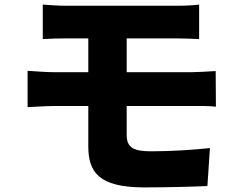

<svg xmlns="http://www.w3.org/2000/svg" viewBox="-20 -769 1040 835"><path d="M166 -749V-599C197 -601 230 -602 267 -602H364V-455H218C185 -455 129 -459 100 -461V-303C132 -305 188 -308 218 -308H364V-134C364 -22 407 46 608 46C701 46 824 43 882 40L893 -125C816 -117 724 -111 638 -111C564 -111 531 -125 531 -182V-308H817C839 -308 889 -309 919 -305L918 -460C890 -458 834 -455 813 -455H531V-602H752C789 -602 819 -600 846 -599V-749C822 -746 786 -744 752 -744H267C230 -744 197 -747 166 -749Z"/></svg>

Font: Source Han Sans HK Heavy
Style: Regular
Weight: 900
Designer: Ryoko NISHIZUKA 西塚涼子 (kana, bopomofo & ideographs); Paul D. Hunt (Latin, Greek & Cyrillic); Sandoll Communications 산돌커뮤니
Foundry: Adobe
Version: Version 2.000;hotconv 1.0.107;makeotfexe 2.5.65593